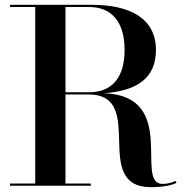

<svg xmlns="http://www.w3.org/2000/svg" viewBox="-20 -770 766 796"><path d="M21.5 -9V0H356.5V-9H251.5V-378.5H346.5C592.5 -378.5 353.5 6 606.5 6C657 6 695.5 -3 711.5 -12L708 -20C694 -13 675 -7.5 654 -7.5C535 -7.5 722 -370.5 413.5 -383.5C549.5 -394 626.5 -447 626.5 -563C626.5 -693 520 -750 361.5 -750H21.5V-741H126V-9ZM349 -741C445 -741 496.5 -677 496.5 -563C496.5 -449 445 -387.5 349 -387.5H251.5V-741Z"/></svg>

Font: Bodoni* 24pt Medium
Style: Regular
Weight: 500
Version: Version 2.3